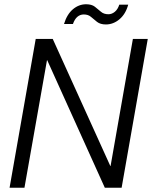

<svg xmlns="http://www.w3.org/2000/svg" viewBox="-20 -883 715 903"><path d="M25 0 148 -700H228L499 -102H500L605 -700H675L552 0H473L202 -600H201L95 0ZM281 -770Q295 -816 323 -839.5Q351 -863 385 -863Q411 -863 426 -851.5Q441 -840 454.5 -828Q468 -816 490 -816Q506 -816 520 -827.5Q534 -839 541 -861H583Q571 -817 542 -792.5Q513 -768 478 -768Q452 -768 436.5 -780Q421 -792 408 -803.5Q395 -815 374 -815Q357 -815 344 -804Q331 -793 323 -770Z"/></svg>

Font: DM Sans 28pt Light
Style: Italic
Weight: 300
Italic angle: -10°
Version: Version 4.004;gftools[0.9.30]